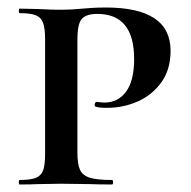

<svg xmlns="http://www.w3.org/2000/svg" viewBox="-20 -491 508 511"><path d="M278 -12Q281 -12 281 -6Q281 0 278 0Q241 0 220 -1L143 -2L81 -1Q63 0 32 0Q30 0 30 -6Q30 -12 32 -12Q61 -12 75 -17.5Q89 -23 94.5 -37Q100 -51 100 -81V-387Q100 -416 94.5 -430.5Q89 -445 75 -450.5Q61 -456 32 -456Q30 -456 30 -462Q30 -468 32 -468L80 -467Q120 -465 142 -465Q169 -465 199 -468Q210 -469 225.5 -470Q241 -471 262 -471Q434 -471 434 -356Q434 -306 409.5 -272Q385 -238 346.5 -221Q308 -204 265 -204Q243 -204 235 -207Q232 -207 232 -213Q232 -215 233.5 -217.5Q235 -220 238 -220Q250 -218 258 -218Q294 -218 315.5 -247Q337 -276 337 -334Q337 -454 239 -454Q210 -454 198 -441Q186 -428 186 -385V-85Q186 -54 193 -39Q200 -24 219 -18Q238 -12 278 -12Z"/></svg>

Font: Cormorant SC SemiBold
Style: Regular
Weight: 600
Designer: Christian Thalmann (Catharsis Fonts)
Foundry: Catharsis Fonts
Version: Version 4.000